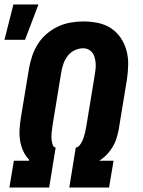

<svg xmlns="http://www.w3.org/2000/svg" viewBox="-21 -839 641 859"><path d="M21 0 41 -120H109V-125Q93 -141 83 -163Q73 -185 69 -209.5Q65 -234 66.5 -259Q68 -284 72 -310L109 -534Q114 -562 123.5 -590Q133 -618 149 -643Q165 -668 188.5 -688Q212 -708 239 -720.5Q266 -733 294.5 -738Q323 -743 351 -743Q385 -743 417 -736.5Q449 -730 475 -713Q501 -696 518.5 -670.5Q536 -645 544.5 -614.5Q553 -584 552.5 -550.5Q552 -517 547 -484L510 -259Q506 -239 500 -219.5Q494 -200 483 -181.5Q472 -163 456.5 -147Q441 -131 423 -120H487L467 0H289L318 -179Q327 -179 334 -187.5Q341 -196 345.5 -205Q350 -214 353 -223Q356 -232 358.5 -241.5Q361 -251 362.5 -260.5Q364 -270 366 -279L403 -504Q405 -517 406.5 -530Q408 -543 407 -555.5Q406 -568 403 -580Q400 -592 393 -602Q386 -612 375 -617.5Q364 -623 351 -623Q332 -623 313 -614Q294 -605 281.5 -588.5Q269 -572 262.5 -553Q256 -534 253 -515L216 -290Q214 -280 213 -269.5Q212 -259 210.5 -249Q209 -239 209 -229Q209 -219 210.5 -209Q212 -199 215.5 -189.5Q219 -180 228 -179L199 0ZM-1 -661 39 -819H151L91 -661Z"/></svg>

Font: Iosevka Aile Heavy
Style: Italic
Weight: 900
Italic angle: -9°
Designer: Belleve Invis
Foundry: Belleve Invis
Version: Version 31.1.0; ttfautohint (v1.8.4)